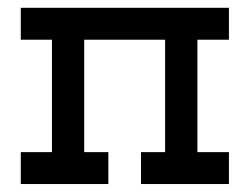

<svg xmlns="http://www.w3.org/2000/svg" viewBox="-20 -462 626 482"><path d="M554.7 -442.4V-362.3H475.6V-80.1H554.7V0H334V-80.1H394.5V-362.3H191.4V-80.1H252V0H32.2V-80.1H110.4V-362.3H32.2V-442.4Z"/></svg>

Font: Thabit-Bold
Style: Bold
Weight: 700
Designer: Regenerated by Nadim Shaikli
Foundry: MAK Alagha
Version: 0.01